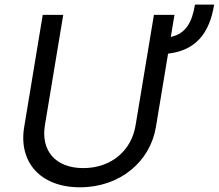

<svg xmlns="http://www.w3.org/2000/svg" viewBox="-20 -791 939 824"><path d="M899.1 -771.3H816.8C804 -694.2 777.3 -646.7 713.1 -632.5L728.7 -727.3H640.6L561.8 -252.8C544.7 -146.3 458.8 -69.6 337.4 -69.6C215.9 -69.6 155.5 -146.3 172.6 -252.8L251.4 -727.3H163.4L83.8 -245.7C58.9 -96.6 152 12.8 323.2 12.8C494.3 12.8 624.3 -96.6 649.1 -245.7L701.3 -560.7C820.3 -574.9 878.9 -647.4 899.1 -771.3Z"/></svg>

Font: Magic Ui Pro
Style: Italic
Weight: 400
Italic angle: -9.39999°
Designer: Stefan Endress, Andreas Faust
Version: Version 1.000;FEAKit 1.0